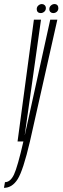

<svg xmlns="http://www.w3.org/2000/svg" viewBox="-102 -697 308 946"><path d="M-15.5 0H45.5L180.5 -600H145.5L20.5 -32.5H20L100 -600H65ZM-82.5 228.5Q-42 228.5 -15 185.8Q12 143 45.5 0L13.5 -1Q-15.5 126 -33.2 163.2Q-51 200.5 -77.5 200.5ZM98.5 -632.5Q108 -632.5 116 -639.2Q124 -646 124 -657Q124 -666 118.2 -671.5Q112.5 -677 104.5 -677Q95 -677 87 -670Q79 -663 79 -652Q79 -643 84.2 -637.8Q89.5 -632.5 98.5 -632.5ZM160 -632.5Q170.5 -632.5 178 -639.2Q185.5 -646 185.5 -657Q185.5 -666 180.5 -671.5Q175.5 -677 166 -677Q157 -677 149 -670Q141 -663 141 -652Q141 -643 146.5 -637.8Q152 -632.5 160 -632.5Z"/></svg>

Font: Anybody UltraCondensed ExtraLight
Style: Italic
Weight: 250
Width: 1
Italic angle: -10°
Version: Version 1.113;gftools[0.9.25]